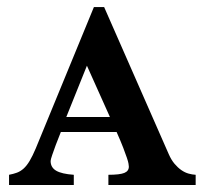

<svg xmlns="http://www.w3.org/2000/svg" viewBox="-20 -530 585 550"><path d="M290.5 0V-29.3Q323.2 -29.3 336.2 -34.7Q349.1 -40 349.1 -52.7Q349.1 -55.7 348.1 -61.3Q347.2 -66.9 343.5 -77.9Q339.8 -88.9 333 -106.7Q326.2 -124.5 314 -151.9H154.3Q146 -131.3 139.6 -114.3Q134.3 -99.6 129.6 -86.2Q125 -72.8 125 -68.8Q125 -50.3 140.9 -41Q156.7 -31.7 191.4 -29.3V0H5.9V-29.3Q18.6 -31.7 28.6 -35.4Q38.6 -39.1 47.6 -47.1Q56.6 -55.2 64.9 -69.1Q73.2 -83 82.5 -105L249 -509.8H278.3L463.4 -88.4Q470.7 -71.8 480 -60.8Q489.3 -49.8 499.5 -42.7Q509.8 -35.6 520.3 -32.7Q530.8 -29.8 540.5 -29.3V0ZM229 -341.8 169.9 -194.8H294.9Z"/></svg>

Font: Scheherazade
Style: Bold
Weight: 700
Version: Version 2.100 (build 932/914)